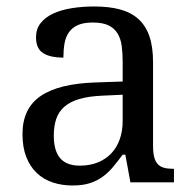

<svg xmlns="http://www.w3.org/2000/svg" viewBox="-20 -566 603 596"><path d="M147 -145Q147 -98.1 166.7 -75Q186.5 -51.8 228 -51.8Q258.3 -51.8 283 -61.5Q307.6 -71.3 325 -89.4Q342.3 -107.4 351.6 -133.3Q360.8 -159.2 360.8 -190.9V-272L296.9 -269Q254.4 -267.1 225.8 -258.5Q197.3 -250 179.7 -234.6Q162.1 -219.2 154.5 -196.8Q147 -174.3 147 -145ZM268.1 -496.1Q239.3 -496.1 221.4 -488Q203.6 -480 193.6 -465.3Q183.6 -450.7 180.2 -430.7Q176.8 -410.6 176.8 -387.2Q135.3 -387.2 113.5 -401.4Q91.8 -415.5 91.8 -450.2Q91.8 -476.1 106 -494.1Q120.1 -512.2 144.8 -523.7Q169.4 -535.2 202.1 -540.5Q234.9 -545.9 272 -545.9Q317.9 -545.9 352.1 -536.9Q386.2 -527.8 409.2 -507.3Q432.1 -486.8 443.6 -453.9Q455.1 -420.9 455.1 -373V-113.8Q455.1 -92.8 458.5 -79.1Q461.9 -65.4 469.2 -57.1Q476.6 -48.8 488.5 -45.4Q500.5 -42 517.1 -42H520V0H384.8L369.1 -85.9H360.8Q345.2 -64.9 330.6 -47.4Q315.9 -29.8 298.3 -17.1Q280.8 -4.4 258.5 2.7Q236.3 9.8 205.1 9.8Q171.9 9.8 143.3 0.2Q114.7 -9.3 94 -29.1Q73.2 -48.8 61.5 -78.9Q49.8 -108.9 49.8 -149.9Q49.8 -229.5 106.4 -268.1Q163.1 -306.6 277.8 -310.1L360.8 -313V-373Q360.8 -399.9 357.9 -422.6Q355 -445.3 345.2 -461.7Q335.4 -478 317.1 -487.1Q298.8 -496.1 268.1 -496.1Z"/></svg>

Font: Droid-TTFautohint Serif
Style: Regular
Weight: 400
Foundry: Ascender Corporation
Version: Version 1.00; ttfautohint (v1.00rc1.4-1a1c-dirty) -l 8 -r 50